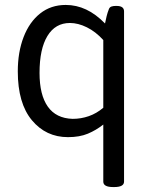

<svg xmlns="http://www.w3.org/2000/svg" viewBox="-20 -549 606 777"><path d="M246 -529Q289 -529 328.5 -510.5Q368 -492 405 -454Q408 -469 411.5 -483.5Q415 -498 421 -513Q424 -520 431 -522.5Q438 -525 448 -525H452Q482 -525 482 -503V186Q482 208 442 208H438Q398 208 398 186V-45Q369 -22 335.5 -8Q302 6 255 6Q166 6 109 -62.5Q52 -131 52 -260Q52 -338 75.5 -399Q99 -460 142.5 -494.5Q186 -529 246 -529ZM263 -456Q204 -456 172 -403.5Q140 -351 140 -254Q140 -165 173.5 -117.5Q207 -70 274 -68Q308 -68 339.5 -79Q371 -90 398 -113V-387Q367 -421 331.5 -438.5Q296 -456 263 -456Z"/></svg>

Font: Asap VF Beta
Style: Regular
Weight: 400
Designer: Pablo Cosgaya
Foundry: Pablo Cosgaya
Version: Version 1.007